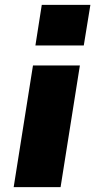

<svg xmlns="http://www.w3.org/2000/svg" viewBox="-20 -766 390 786"><path d="M125 -580 151 -746H350L323 -580ZM36 0 115 -498H307L228 0Z"/></svg>

Font: Nunito Sans 10pt SemiExpanded Black
Style: Italic
Weight: 900
Width: 6
Italic angle: -9°
Designer: Vernon Adams
Foundry: Vernon Adams
Version: Version 3.101;gftools[0.9.27]